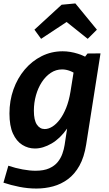

<svg xmlns="http://www.w3.org/2000/svg" viewBox="-29 -841 625 1103"><path d="M180.4 242.1Q131.1 242.1 82.2 232.4Q33.4 222.7 -9.2 208.4L18.9 111Q60.2 125 101.2 132.4Q142.3 139.9 174.9 139.9Q222.8 139.9 253.7 126Q284.5 112.1 302.4 90.1Q320.3 68.1 329.4 41.9Q338.6 15.8 342.2 -8L366.8 -169.2L412.8 -242.8Q396 -159.4 356.5 -102.4Q316.9 -45.5 267.5 -16.7Q218 12.1 171.5 12.1Q132.5 12.1 98.9 -8.9Q65.4 -29.9 45.3 -74Q25.3 -118 25.3 -189.1Q25.3 -262.5 48.3 -327.2Q71.4 -392 112.9 -441.2Q154.5 -490.4 210.3 -518.4Q266.1 -546.4 330.9 -546.4Q373.8 -546.4 419 -532.1Q464.2 -517.9 509 -486.4L449.1 -501.4L473.7 -533.6L548.4 -534.3L465.9 -10Q454.5 62.1 427.4 110.7Q400.4 159.2 361.4 188.2Q322.5 217.1 276.2 229.6Q229.9 242.1 180.4 242.1ZM227.8 -99.6Q249.2 -99.6 271.7 -113.5Q294.1 -127.4 314.6 -154.5Q335 -181.5 351.1 -221.4Q367.1 -261.2 375.7 -313.2L398 -451.7L420.7 -406.3Q396 -424.9 373.1 -433.5Q350.2 -442.2 327.8 -442.2Q292.3 -442.2 262.7 -422.5Q233.1 -402.8 211.2 -369.2Q189.3 -335.6 177.5 -293.1Q165.6 -250.6 165.6 -205.1Q165.6 -150.9 182.8 -125.3Q199.9 -99.6 227.8 -99.6ZM207.1 -617.9 168.8 -670.5 324.9 -813.8 404 -821.3 527.7 -670.5 474.8 -617.9 309.8 -749.9 404.8 -748.5Z"/></svg>

Font: Bitter Thin
Style: Italic
Weight: 100
Italic angle: -9°
Designer: Sol Matas, and Bitter project Authors
Foundry: Sol Matas
Version: Version 2.002